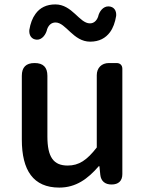

<svg xmlns="http://www.w3.org/2000/svg" viewBox="-20 -837 660 871"><path d="M535 -275V-525C535 -541 525 -551 509 -551H477H474C441 -551 419 -529 419 -496V-168C374 -110 338 -86 287 -86C223 -86 195 -124 195 -218V-493C195 -532 176 -551 137 -551C98 -551 79 -532 79 -493V-204C79 -64 131 14 249 14C324 14 378 -25 428 -83H431L435 -44C438 -15 457 0 486 0C517 0 535 -16 535 -47ZM479 -691C493 -710 502 -735 507 -765C509 -789 497 -807 473 -808C448 -809 430 -785 425 -761C418 -742 405 -731 388 -731C340 -731 308 -817 231 -817C191 -817 161 -802 141 -774C127 -755 118 -731 113 -701C111 -677 123 -658 147 -657C171 -656 189 -681 194 -705C201 -724 214 -735 232 -735C279 -735 312 -648 389 -648C430 -648 459 -664 479 -691Z"/></svg>

Font: GenSenRounded2 TW M
Style: Regular
Weight: 500
Version: Version 2.100;PS 2.1;hotconv 16.6.51;makeotf.lib2.5.65220 DE